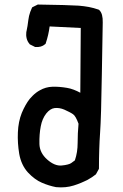

<svg xmlns="http://www.w3.org/2000/svg" viewBox="-20 -811 540 844"><path d="M226.6 11.7Q194.3 5.4 164.1 -7.8Q132.8 -21 103 -52.7Q87.9 -69.3 78.4 -89.8Q68.8 -110.4 64.5 -134.8Q56.6 -182.1 58.6 -229Q60.5 -276.4 75.7 -314.5Q91.3 -351.6 110.4 -376Q117.2 -383.8 124.3 -390.9Q131.3 -397.9 139.2 -403.8Q147 -409.7 155.3 -414.1Q180.7 -428.7 210.4 -429.7Q238.8 -430.7 274.4 -424.8Q289.1 -422.4 304 -416.7Q318.8 -411.1 333 -403.3L335 -688L198.2 -694.8Q193.4 -657.2 181.2 -621.1L180.2 -618.2L178.2 -616.7Q161.6 -602.1 135.7 -604.5H133.8L132.3 -605.5L112.8 -615.2L110.8 -616.2L109.9 -617.7Q100.6 -628.4 97.2 -642.1Q93.8 -655.8 95.7 -671.4V-671.9H96.2Q101.6 -696.8 104.5 -722.7Q105.5 -731.9 107.7 -741Q109.9 -750 113 -758.8Q116.2 -767.6 120.1 -775.9L121.6 -778.8L124.5 -780.3L144 -790L146 -791H148.4Q281.7 -789.1 326.2 -786.1Q337.9 -785.2 348.9 -783.7Q359.9 -782.2 370.6 -780.3Q381.3 -778.3 391.8 -775.4Q402.3 -772.5 412.6 -769L414.6 -768.1L416 -767.1Q424.8 -758.8 428.5 -744.9Q432.1 -731 431.6 -711.9Q430.7 -677.7 427.7 -485.8Q424.8 -293.5 419.9 -226.1Q417.5 -192.4 416.3 -154.1Q415 -115.7 415 -72.3V-69.8L414.1 -67.4L402.3 -45.9L401.4 -44.4L399.9 -43.5Q387.2 -32.7 363.3 -19.5Q356.9 -16.6 350.1 -13.4Q343.3 -10.3 335.9 -7.1Q328.6 -3.9 320.8 -1.2Q313 1.5 304.2 4.4Q268.6 15.6 227.5 11.7H227.1ZM292.5 -93.8 309.1 -106Q315.4 -124.5 318.4 -143.6Q321.3 -162.6 321.3 -182.6Q321.3 -224.6 325.2 -267.1Q312.5 -301.8 300.8 -309.1Q293.9 -314 284.2 -318.8Q274.4 -323.7 262.7 -329.1Q240.7 -338.4 219.7 -335.9Q200.7 -333.5 183.6 -312.5Q165.5 -289.6 159.2 -255.9Q152.3 -220.7 153.3 -178.2Q154.3 -139.2 187.3 -109.9Q220.2 -80.6 251 -83.5Q267.1 -85 277.6 -87.9Q288.1 -90.8 291.5 -93.3L292 -93.8Z"/></svg>

Font: NaikaiFont
Style: Bold
Weight: 700
Version: Version 1.89